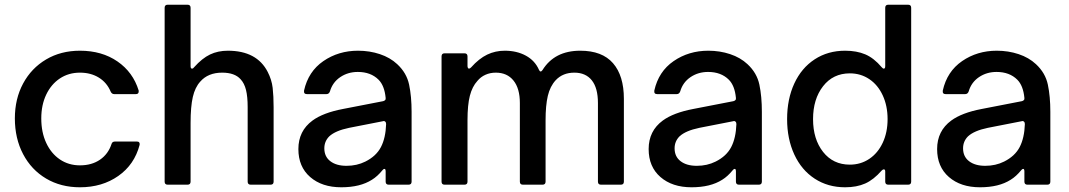

<svg xmlns="http://www.w3.org/2000/svg" viewBox="-20 -783 4534 814"><path d="M43 -281Q43 -364 78 -429Q113 -494 175.5 -531Q238 -568 319 -568Q412 -568 478 -522.5Q544 -477 568 -399V-395Q568 -384 556 -384H464Q454 -384 449 -395Q433 -433 399 -454Q365 -475 319 -475Q271 -475 234 -450.5Q197 -426 176 -382Q155 -338 155 -281Q155 -222 176 -177Q197 -132 234 -107Q271 -82 319 -82Q369 -82 404 -106Q439 -130 453 -173Q456 -183 468 -183H560Q574 -183 572 -169Q550 -85 481.5 -37Q413 11 319 11Q238 11 175.5 -26Q113 -63 78 -129.5Q43 -196 43 -281Z M691 0Q678 0 678 -13V-750Q678 -763 691 -763H775Q788 -763 788 -750V-503Q788 -492 794 -492Q799 -492 803 -498Q837 -536 870.5 -552Q904 -568 946 -568Q1069 -568 1115 -478Q1132 -445 1136 -410.5Q1140 -376 1140 -328V-13Q1140 0 1127 0H1043Q1030 0 1030 -13V-329Q1030 -373 1023 -401.5Q1016 -430 1000 -447Q975 -475 922 -475Q862 -475 829 -437Q807 -413 797.5 -372Q788 -331 788 -261V-13Q788 0 775 0Z M1245 -151Q1245 -228 1305 -272Q1350 -305 1434 -321L1604 -354Q1609 -355 1612.5 -358.5Q1616 -362 1615 -368Q1610 -420 1585 -445Q1552 -478 1497 -478Q1455 -478 1422.5 -456Q1390 -434 1379 -396Q1375 -384 1364 -384H1281Q1267 -384 1269 -399Q1287 -480 1351 -524Q1415 -568 1498 -568Q1547 -568 1590.5 -553.5Q1634 -539 1664 -511Q1704 -474 1714.5 -424Q1725 -374 1725 -309V-13Q1725 0 1712 0H1628Q1615 0 1615 -13V-56Q1615 -67 1610 -67Q1606 -67 1602 -62Q1580 -35 1557 -21Q1507 11 1427 11Q1345 11 1295 -32.5Q1245 -76 1245 -151ZM1529 -98Q1575 -121 1595 -159.5Q1615 -198 1617 -257Q1617 -264 1613 -267.5Q1609 -271 1603 -269L1460 -241Q1402 -229 1376 -205Q1355 -184 1355 -154Q1355 -119 1380.5 -99.5Q1406 -80 1449 -80Q1493 -80 1529 -98Z M1865 0Q1852 0 1852 -13V-544Q1852 -557 1865 -557H1949Q1962 -557 1962 -544V-503Q1962 -498 1964 -495Q1966 -492 1968 -492Q1972 -492 1977 -497Q2011 -535 2045.5 -551.5Q2080 -568 2120 -568Q2171 -568 2209.5 -547Q2248 -526 2265 -487Q2268 -480 2272 -480Q2276 -480 2280 -486Q2331 -568 2440 -568Q2533 -568 2579 -515Q2625 -462 2625 -364V-13Q2625 0 2612 0H2528Q2515 0 2515 -13V-346Q2515 -410 2489 -442.5Q2463 -475 2415 -475Q2366 -475 2336 -443Q2312 -417 2302.5 -376.5Q2293 -336 2293 -273V-13Q2293 0 2280 0H2197Q2184 0 2184 -13V-346Q2184 -408 2157 -441.5Q2130 -475 2082 -475Q2058 -475 2038 -466Q2018 -457 2004 -440Q1982 -416 1972 -377Q1962 -338 1962 -273V-13Q1962 0 1949 0Z M2730 -151Q2730 -228 2790 -272Q2835 -305 2919 -321L3089 -354Q3094 -355 3097.5 -358.5Q3101 -362 3100 -368Q3095 -420 3070 -445Q3037 -478 2982 -478Q2940 -478 2907.5 -456Q2875 -434 2864 -396Q2860 -384 2849 -384H2766Q2752 -384 2754 -399Q2772 -480 2836 -524Q2900 -568 2983 -568Q3032 -568 3075.5 -553.5Q3119 -539 3149 -511Q3189 -474 3199.5 -424Q3210 -374 3210 -309V-13Q3210 0 3197 0H3113Q3100 0 3100 -13V-56Q3100 -67 3095 -67Q3091 -67 3087 -62Q3065 -35 3042 -21Q2992 11 2912 11Q2830 11 2780 -32.5Q2730 -76 2730 -151ZM3014 -98Q3060 -121 3080 -159.5Q3100 -198 3102 -257Q3102 -264 3098 -267.5Q3094 -271 3088 -269L2945 -241Q2887 -229 2861 -205Q2840 -184 2840 -154Q2840 -119 2865.5 -99.5Q2891 -80 2934 -80Q2978 -80 3014 -98Z M3317 -278Q3317 -363 3347.5 -429Q3378 -495 3434 -531.5Q3490 -568 3563 -568Q3612 -568 3648.5 -552.5Q3685 -537 3718 -498Q3723 -492 3727 -492Q3733 -492 3733 -503V-750Q3733 -763 3746 -763H3830Q3843 -763 3843 -750V-13Q3843 0 3830 0H3746Q3733 0 3733 -13V-56Q3733 -65 3727 -65Q3723 -65 3718 -60Q3684 -21 3648 -5Q3612 11 3563 11Q3490 11 3434 -25.5Q3378 -62 3347.5 -128Q3317 -194 3317 -278ZM3743 -278Q3743 -334 3722.5 -378.5Q3702 -423 3665.5 -447.5Q3629 -472 3583 -472Q3512 -472 3469.5 -417.5Q3427 -363 3427 -278Q3427 -193 3469.5 -139Q3512 -85 3583 -85Q3629 -85 3665.5 -109.5Q3702 -134 3722.5 -178Q3743 -222 3743 -278Z M3953 -151Q3953 -228 4013 -272Q4058 -305 4142 -321L4312 -354Q4317 -355 4320.5 -358.5Q4324 -362 4323 -368Q4318 -420 4293 -445Q4260 -478 4205 -478Q4163 -478 4130.5 -456Q4098 -434 4087 -396Q4083 -384 4072 -384H3989Q3975 -384 3977 -399Q3995 -480 4059 -524Q4123 -568 4206 -568Q4255 -568 4298.5 -553.5Q4342 -539 4372 -511Q4412 -474 4422.5 -424Q4433 -374 4433 -309V-13Q4433 0 4420 0H4336Q4323 0 4323 -13V-56Q4323 -67 4318 -67Q4314 -67 4310 -62Q4288 -35 4265 -21Q4215 11 4135 11Q4053 11 4003 -32.5Q3953 -76 3953 -151ZM4237 -98Q4283 -121 4303 -159.5Q4323 -198 4325 -257Q4325 -264 4321 -267.5Q4317 -271 4311 -269L4168 -241Q4110 -229 4084 -205Q4063 -184 4063 -154Q4063 -119 4088.5 -99.5Q4114 -80 4157 -80Q4201 -80 4237 -98Z"/></svg>

Font: Open Sauce Two Medium
Style: Regular
Weight: 500
Designer: Alfredo Marco Pradil
Foundry: Creative Sauce Fz LLC
Version: Version 1.477